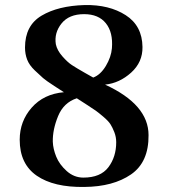

<svg xmlns="http://www.w3.org/2000/svg" viewBox="-20 -724 674 760"><path d="M568 -189Q569 -82 498.5 -33.5Q428 15 314 16Q193 18 125.5 -28.5Q58 -75 58 -171Q58 -244 105.5 -298Q153 -352 233 -359Q228 -362 195 -383.5Q162 -405 150.5 -415Q139 -425 117.5 -445.5Q96 -466 87.5 -488Q79 -510 79 -536Q79 -623 144.5 -662Q210 -701 315 -704Q412 -706 477.5 -664Q543 -622 544 -538Q545 -478 499 -436.5Q453 -395 396 -389Q568 -310 568 -189ZM423 -533Q428 -596 399 -632Q370 -668 313 -668Q253 -668 223.5 -631Q194 -594 201 -549Q206 -525 226.5 -501.5Q247 -478 264.5 -466.5Q282 -455 314.5 -436.5Q347 -418 349 -417Q378 -428 399 -463Q420 -498 423 -533ZM440 -161Q440 -182 432.5 -201Q425 -220 417 -232.5Q409 -245 389 -262Q369 -279 359 -286Q349 -293 320.5 -311.5Q292 -330 284 -335Q232 -318 210 -264.5Q188 -211 189 -163Q190 -135 202.5 -104Q215 -73 244 -47Q273 -21 310 -21Q378 -21 409 -62Q440 -103 440 -161Z"/></svg>

Font: GFS Artemisia
Style: Bold
Weight: 700
Designer: Designed by Takis Katsoulidis.
Foundry: Designed by Takis Katsoulidis.
Version: Version 1.0